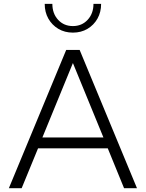

<svg xmlns="http://www.w3.org/2000/svg" viewBox="-20 -997 772 1017"><path d="M515.6 -976.6Q515.6 -932.6 496.3 -898.4Q477.1 -864.3 443.4 -844.2Q409.7 -824.2 366.2 -824.2Q322.8 -824.2 289.1 -844.2Q255.4 -864.3 236.1 -898.4Q216.8 -932.6 216.8 -976.6H257.3Q257.3 -925.3 287.8 -892.1Q318.4 -858.9 366.2 -858.9Q413.6 -858.9 444.3 -892.1Q475.1 -925.3 475.1 -976.6ZM94.7 0H26.9L330.6 -732.4H401.9L705.6 0H637.2L550.8 -211.4H181.6ZM204.6 -269H527.8L366.2 -663.1Z"/></svg>

Font: Kumbh Sans Light
Style: Regular
Weight: 300
Version: Version 1.004